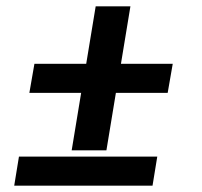

<svg xmlns="http://www.w3.org/2000/svg" viewBox="-20 -588 640 608"><path d="M207 -112 237 -294H73L89 -386H253L283 -568H393L363 -386H527L511 -294H347L317 -112ZM463 0H25L40 -92H478Z"/></svg>

Font: Iosevka Extended
Style: Bold Italic
Weight: 700
Width: 7
Italic angle: -9°
Monospace: yes
Designer: Belleve Invis
Foundry: Belleve Invis
Version: Version 32.5.0; ttfautohint (v1.8.4)